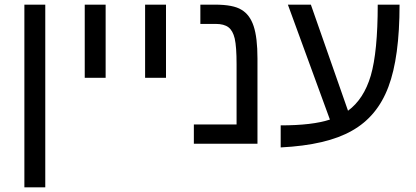

<svg xmlns="http://www.w3.org/2000/svg" viewBox="-20 -619 1791 827"><path d="M85 -599H175V188H85Z M345 -599H435V-284H345Z M605 -599H695V-284H605Z M1089 0H815V-83H999V-342Q999 -418 991 -453Q983 -487 964 -501.5Q945 -516 909 -516H843V-599H906Q985 -599 1020 -577Q1056 -556 1072.5 -506.5Q1089 -457 1089 -367Z M1189 -79Q1326 -79 1401 -104L1220 -599H1319L1479 -142Q1547 -192 1577 -293Q1607 -396 1607 -599H1701Q1701 -372 1653 -245Q1605 -117 1496 -56Q1388 6 1189 16Z"/></svg>

Font: Libra Sans
Style: Regular
Weight: 400
Foundry: Context Ltd
Version: Version 1.000; ttfautohint (v1.3)